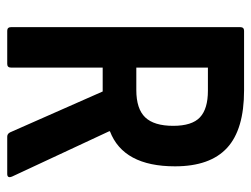

<svg xmlns="http://www.w3.org/2000/svg" viewBox="-102 -593 695 531"><g transform="rotate(90 245.5 -327.5)"><path d="M65 0Q55 0 55 -11V-644Q55 -655 65 -655H230Q338 -655 389 -608Q440 -561 440 -464Q440 -321 343 -284V-282L468 -14Q474 0 461 0H358Q350 0 346 -8L233 -264H167V-11Q167 0 157 0ZM167 -357H229Q281 -357 304.5 -381.5Q328 -406 328 -459Q328 -511 304.5 -533Q281 -555 231 -555H167Z"/></g></svg>

Font: Sofia Sans Condensed
Style: Bold
Weight: 700
Designer: Botio Nikoltchev, Ani Petrova
Foundry: lettersoup
Version: Version 4.101; ttfautohint (v1.8.4.7-5d5b)